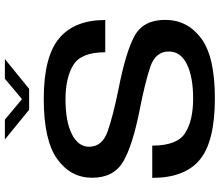

<svg xmlns="http://www.w3.org/2000/svg" viewBox="-76 -800 880 768"><g transform="rotate(-90 364.0 -416.0)"><path d="M309 -739.5H392.5L512 -836.5H433L351.5 -768L269.5 -836.5H190ZM355 3.5Q521.5 3.5 595 -51.5Q668.5 -106.5 668.5 -195.5Q668.5 -282 605.2 -317.2Q542 -352.5 391.5 -382Q287.5 -403 224.2 -424.8Q161 -446.5 161 -499.5Q161 -543 211.5 -568.5Q262 -594 351 -594Q436.5 -594 487.8 -562.8Q539 -531.5 539 -435H668Q668 -558.5 594.2 -619.8Q520.5 -681 352.5 -681Q187 -681 112 -627.2Q37 -573.5 37 -487.5Q37 -401.5 101.2 -363.5Q165.5 -325.5 310 -297Q417 -276 479.5 -255.2Q542 -234.5 542 -180.5Q542 -134 491.8 -108.8Q441.5 -83.5 353.5 -83.5Q265 -83.5 215.2 -115.8Q165.5 -148 165.5 -247H36.5Q36.5 -116.5 109.5 -56.5Q182.5 3.5 355 3.5Z"/></g></svg>

Font: Anybody SemiExpanded Medium
Style: Regular
Weight: 500
Width: 6
Version: Version 1.113;gftools[0.9.25]